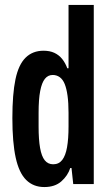

<svg xmlns="http://www.w3.org/2000/svg" viewBox="-20 -744 445 776"><path d="M159 12Q115 12 86 -16.5Q57 -45 43.5 -106.5Q30 -168 30 -267Q30 -364 42.5 -423.5Q55 -483 83.5 -511Q112 -539 156 -539Q181 -539 199.5 -530.5Q218 -522 231 -506Q244 -490 252 -468H257V-724H359V0H276L269 -65H264Q254 -34 228 -11Q202 12 159 12ZM195 -80Q218 -80 231.5 -97.5Q245 -115 251 -149Q257 -183 257 -233V-288Q257 -328 253 -357Q249 -386 241.5 -404.5Q234 -423 221.5 -432Q209 -441 193 -441Q174 -441 161.5 -425.5Q149 -410 142.5 -376.5Q136 -343 136 -288V-233Q136 -180 142 -146Q148 -112 161 -96Q174 -80 195 -80Z"/></svg>

Font: Archivo ExtraCondensed SemiBold
Style: Regular
Weight: 600
Width: 2
Designer: Hector Gatti
Foundry: Omnibus-Type
Version: Version 2.001